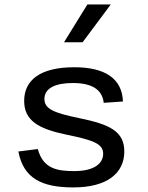

<svg xmlns="http://www.w3.org/2000/svg" viewBox="-20 -826 660 858"><path d="M312 -525.5C157.5 -525.5 88 -466.5 88 -375C88 -287 152.5 -250 276 -224.5C398 -199.5 441 -183.5 441 -138.5C441 -98 404.5 -61.5 312.5 -61.5C238.5 -61.5 173 -70 149 -160L62 -149C85 -29 166 11.5 308 11.5C459 11.5 535.5 -52.5 535.5 -149C535.5 -238.5 471.5 -270 334.5 -298C220 -321.5 178.5 -339.5 178.5 -383.5C178.5 -432 227.5 -455 305.5 -455C392 -455 437 -425 443.5 -366.5L529.5 -372.5C525.5 -476.5 447.5 -525.5 312 -525.5ZM266 -637 370.5 -806H475L349 -637Z"/></svg>

Font: Monaspace Neon
Style: Regular
Weight: 400
Designer: Riley Cran & the Lettermatic Team
Foundry: Lettermatic
Version: Version 1.200 (Monaspace Neon)